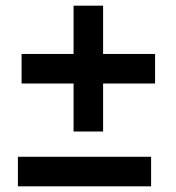

<svg xmlns="http://www.w3.org/2000/svg" viewBox="-20 -656 618 676"><path d="M343 -193H239V-362H56V-466H239V-636H343V-466H526V-362H343ZM43 0V-104H512V0Z"/></svg>

Font: Haskoy SemiBold
Style: Regular
Weight: 600
Designer: Ertekin Erdin
Foundry: Ertekin Erdin
Version: Version 1.500; ttfautohint (v1.8.3)